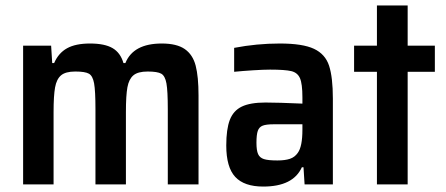

<svg xmlns="http://www.w3.org/2000/svg" viewBox="-20 -678 1640 706"><path d="M65 -510H168L172 -446H179Q195 -483 226.5 -500.5Q258 -518 311 -518Q365 -518 394 -501Q423 -484 434 -446H441Q470 -518 575 -518Q630 -518 659.5 -497.5Q689 -477 699.5 -436.5Q710 -396 710 -327V0H597V-276Q597 -344 592 -371.5Q587 -399 573 -407Q559 -415 523 -415Q487 -415 470.5 -401Q454 -387 448.5 -357Q443 -327 443 -266V0H331V-276Q331 -344 326 -371.5Q321 -399 307 -407Q293 -415 257 -415Q221 -415 204.5 -401Q188 -387 182.5 -356.5Q177 -326 177 -266V0H65Z M812 -143Q812 -203 825 -237Q838 -271 869 -286Q900 -301 956 -301Q1002 -301 1092 -297V-320Q1092 -370 1083 -390.5Q1074 -411 1051 -416.5Q1028 -422 973 -422Q949 -422 910 -419.5Q871 -417 841 -414V-502Q924 -518 1009 -518Q1093 -518 1134.5 -498.5Q1176 -479 1190 -436.5Q1204 -394 1204 -315V0H1100L1096 -63H1090Q1058 8 948 8Q878 8 845 -27.5Q812 -63 812 -143ZM1075 -116Q1092 -139 1092 -201V-221H986Q959 -221 946 -216Q933 -211 928 -197Q923 -183 923 -153Q923 -125 929 -111.5Q935 -98 950.5 -93Q966 -88 1000 -88Q1028 -88 1046 -94Q1064 -100 1075 -116Z M1366 0V-414H1282V-510H1366V-658H1479V-510H1579V-414H1479V0Z"/></svg>

Font: Saira Semi Condensed Medium
Style: Regular
Weight: 500
Width: 4
Designer: Hector Gatti with collaboration of the Omnibus-Type team
Foundry: Omnibus-Type
Version: Version 1.001; ttfautohint (v1.8)